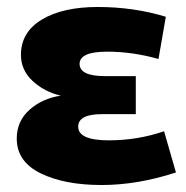

<svg xmlns="http://www.w3.org/2000/svg" viewBox="-20 -520 532 550"><path d="M271 10Q165 10 96.5 -23.5Q28 -57 28 -123Q28 -173 64.5 -205.5Q101 -238 154 -246Q107 -257 73.5 -288Q40 -319 40 -363Q40 -428 100 -464Q160 -500 260 -500Q363 -500 455 -472L434 -351Q360 -372 287 -372Q208 -372 208 -337Q208 -302 280 -302H369V-193H272Q204 -193 204 -157Q204 -118 292 -118Q374 -118 450 -144L484 -26Q374 10 271 10Z"/></svg>

Font: Cantarell Extra Bold
Style: Regular
Weight: 800
Designer: Dave Crossland, Nikolaus Waxweiler, Florian Fecher, Jacques Le Bailly, Eben Sorkin, Alexei Vanyashin, Alexios Zavras, Em
Version: Version 0.303